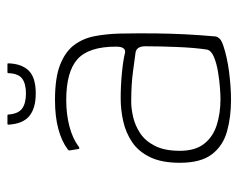

<svg xmlns="http://www.w3.org/2000/svg" viewBox="-84 -564 656 529"><g transform="rotate(-90 244.5 -300.0)"><path d="M233 8Q186 8 146.5 -3Q107 -14 83.5 -44.5Q60 -75 60 -133Q60 -183 75.5 -215Q91 -247 117 -264.5Q143 -282 174.5 -289Q206 -296 237 -296Q273 -296 308.5 -292.5Q344 -289 363 -284Q380 -281 380 -309Q380 -384 345.5 -415Q311 -446 233 -446Q193 -446 159.5 -437Q126 -428 105 -412Q103 -410 100.5 -410Q98 -410 98 -412L94 -437Q94 -439 95 -440Q96 -441 97 -442Q120 -459 154 -468Q188 -477 233 -477Q295 -477 331 -462.5Q367 -448 385 -423.5Q403 -399 409 -367Q415 -335 416 -299Q417 -245 416.5 -202Q416 -159 414 -118.5Q412 -78 408 -34Q407 -29 402 -23.5Q397 -18 382 -13Q367 -8 349 -4Q331 0 311.5 2.5Q292 5 272.5 6.5Q253 8 233 8ZM236 -21Q246 -21 267 -22.5Q288 -24 311.5 -28Q335 -32 352.5 -39.5Q370 -47 372 -59Q377 -92 379 -140Q381 -188 381 -228Q381 -252 364 -255Q348 -257 312 -262Q276 -267 228 -267Q209 -267 185.5 -261.5Q162 -256 141 -242Q120 -228 106.5 -201.5Q93 -175 93 -133Q93 -91 112 -66.5Q131 -42 163.5 -31.5Q196 -21 236 -21ZM251 -530Q210 -530 188.5 -548Q167 -566 165 -606Q165 -607 165.5 -607.5Q166 -608 168 -608H190Q192 -608 192.5 -607.5Q193 -607 193 -605Q195 -578 209.5 -567.5Q224 -557 251 -557Q278 -557 292 -567.5Q306 -578 307 -606Q307 -607 307.5 -607.5Q308 -608 310 -608H332Q333 -608 333.5 -607.5Q334 -607 334 -606Q333 -569 314 -549.5Q295 -530 251 -530Z"/></g></svg>

Font: Glory Thin
Style: Regular
Weight: 100
Designer: Robert Leuschke
Foundry: Robert Leuschke
Version: Version 1.011